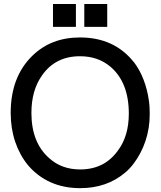

<svg xmlns="http://www.w3.org/2000/svg" viewBox="-20 -931 818 973"><path d="M385.3 -741.2Q558.6 -741.2 657.7 -616.7L657.2 -617.7L658.2 -616.7Q688.5 -577.1 707.5 -527.3Q726.6 -477.5 734.4 -421.9Q736.8 -406.2 737.8 -388.4Q738.8 -370.6 738.8 -353Q738.8 -280.8 717.3 -216.8Q695.8 -152.8 656.7 -101.1Q647 -88.4 635.7 -76.4Q624.5 -64.5 612.3 -54.7L612.8 -55.2Q520.5 22.5 386.2 22.5Q303.2 22.5 236.6 -7.3Q169.9 -37.1 121.1 -94.7Q79.1 -146.5 56.6 -213.6Q34.2 -280.8 34.2 -358.9Q34.2 -542.5 145 -649.4Q239.7 -741.2 385.3 -741.2ZM385.3 -646Q260.7 -646 192.9 -548.8Q139.2 -473.1 139.2 -358.9Q139.2 -207.5 230.5 -128.4Q293 -72.3 386.2 -72.3Q508.8 -72.3 577.1 -167.5Q632.8 -241.2 632.8 -355Q632.8 -514.2 539.1 -593.3Q476.6 -646 385.3 -646ZM364.7 -910.6V-794.9H248.5V-910.6ZM523.4 -910.6V-794.9H407.2V-910.6Z"/></svg>

Font: SolaimanLipi
Style: Bold
Weight: 700
Designer: Solaiman Karim
Foundry: Al Mamun Sumon
Version: Version 2.000